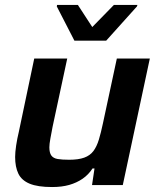

<svg xmlns="http://www.w3.org/2000/svg" viewBox="-20 -746 633 774"><path d="M190 8Q132 8 99.5 -5.5Q67 -19 54 -46Q41 -73 41 -113Q41 -132 45 -159Q49 -186 56 -215L118 -510H251L192 -235Q187 -209 183 -187Q179 -165 179 -152Q179 -130 187 -119Q195 -108 212.5 -105Q230 -102 259 -102Q296 -102 319.5 -110.5Q343 -119 356.5 -137Q370 -155 378.5 -183Q387 -211 395 -249L451 -510H584L475 0H351L361 -67H353Q337 -42 313 -25.5Q289 -9 259 -0.5Q229 8 190 8ZM280 -582 209 -720 210 -726H294L352 -637L439 -726H534L532 -720L408 -582Z"/></svg>

Font: Saira Thin SemiBold
Style: Italic
Weight: 600
Italic angle: -12°
Version: Version 1.101